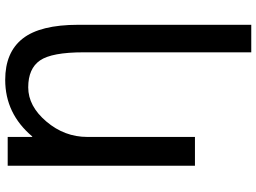

<svg xmlns="http://www.w3.org/2000/svg" viewBox="-146 -634 1000 749"><g transform="rotate(-90 354.5 -260.0)"><path d="M82 0V-730.5H194.3V-634.8H196.3Q285.2 -740.2 417 -740.2Q524.4 -740.2 578.1 -671.9Q631.8 -603.5 631.8 -455.1V219.7H524.4V-434.6Q524.4 -558.6 492.7 -604.5Q460.9 -650.4 387.7 -650.4Q314.5 -650.4 254.4 -579.6Q194.3 -508.8 194.3 -419.9V0Z"/></g></svg>

Font: GenEi M Gothic v2 Medium
Style: Regular
Weight: 500
Version: Version 2.0